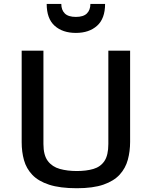

<svg xmlns="http://www.w3.org/2000/svg" viewBox="-20 -977 797 1008"><path d="M383.3 11.2Q294.9 11.2 238 -7.3Q181.2 -25.9 149.7 -59.1Q118.2 -92.3 106 -136Q93.8 -179.7 93.8 -230V-710.9H208V-221.2Q208 -162.1 231.2 -131.6Q254.4 -101.1 294.2 -90.1Q334 -79.1 383.3 -79.1Q433.1 -79.1 470.5 -90.1Q507.8 -101.1 528.3 -131.6Q548.8 -162.1 548.8 -221.2V-710.9H663.1V-231.9Q663.1 -182.6 651.1 -138.4Q639.2 -94.2 608.6 -60.5Q578.1 -26.9 523.4 -7.8Q468.8 11.2 383.3 11.2ZM378.4 -804.2Q308.6 -804.2 266.8 -841.8Q225.1 -879.4 225.1 -956.5H301.8Q301.8 -924.8 320.1 -906.5Q338.4 -888.2 378.4 -888.2Q418 -888.2 436.3 -906.5Q454.6 -924.8 454.6 -956.5H531.7Q531.7 -879.4 489.7 -841.8Q447.8 -804.2 378.4 -804.2Z"/></svg>

Font: Monda Medium
Style: Regular
Weight: 500
Designer: Vernon Adams
Foundry: Vernon Adams
Version: Version 2.200